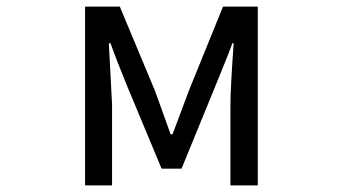

<svg xmlns="http://www.w3.org/2000/svg" viewBox="-20 -563 1040 583"><path d="M238.3 0V-543H343.8L450.2 -288.1Q458 -266.6 474.1 -222.2Q490.2 -177.7 498 -155.3H503.9Q551.8 -282.2 553.7 -288.1L657.2 -543H762.7V0H679.7V-245.1Q679.7 -293 689.5 -431.6H685.5Q676.8 -406.2 657.7 -360.4Q638.7 -314.5 634.8 -303.7L531.2 -50.8H470.7L365.2 -303.7Q333 -382.8 315.4 -431.6H310.5Q320.3 -246.1 320.3 -245.1V0Z"/></svg>

Font: Gen Shin Gothic Monospace Regular
Style: Regular
Weight: 400
Designer: [Source Han Sans]
Ryoko NISHIZUKA  (kana & ideographs); Paul D. Hunt (Latin, Greek & Cyrillic); Wenlong ZHANG  (bopomofo
Version: Version 1.002.20150607